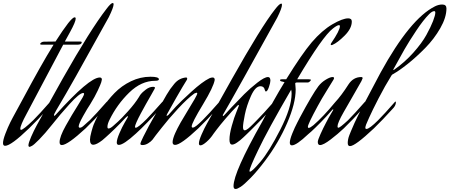

<svg xmlns="http://www.w3.org/2000/svg" viewBox="-47 -950 2987 1276"><path d="M174 -151Q216 -193 285 -272Q288 -275 290 -275Q292 -275 292 -271Q292 -252 277 -234Q203 -152 146 -97Q26 19 -13 19Q-27 19 -27 1Q-27 -20 -11 -62Q5 -104 21 -136L37 -167Q60 -208 113 -307Q166 -406 215.5 -494Q265 -582 309 -653H230Q220 -653 220 -658Q220 -663 228 -668Q236 -673 245 -673Q267 -673 322 -674Q371 -751 406 -796Q437 -835 449 -835Q456 -835 456 -826Q456 -805 418 -736L384 -674H487Q496 -674 496 -669Q496 -653 467 -653H373Q142 -215 130 -194Q88 -117 88 -94Q88 -87 93 -87Q107 -87 174 -151Z M550 -151Q592 -193 661 -272Q664 -275 666 -275Q668 -275 668 -271Q668 -252 653 -234Q579 -152 522 -97Q402 14 364 14Q349 14 349 -5Q349 -41 390 -114.5Q431 -188 471.5 -251.5Q512 -315 512 -326Q512 -332 506 -332Q482 -332 415 -258Q348 -184 302 -125Q251 -61 213.5 -23Q176 15 164 20L151 26Q142 26 142 16Q142 0 160 -41Q178 -82 196 -115L214 -148L370 -428Q554 -753 660 -890Q690 -930 702 -930Q708 -930 708 -922Q708 -901 676 -836Q519 -553 458 -444Q421 -378 391 -326.5Q361 -275 348.5 -254Q336 -233 327 -217.5Q318 -202 313 -191Q312 -188 312 -185Q312 -180 314 -180Q316 -180 322 -186Q546 -435 616 -435Q630 -435 630 -421Q630 -417 626 -403.5Q622 -390 603 -349Q584 -308 553 -258Q534 -230 505 -178Q476 -126 476 -110Q476 -101 485 -101Q488 -101 493.5 -103.5Q499 -106 506 -112Q513 -118 518.5 -123Q524 -128 534.5 -137.5Q545 -147 550 -151Z M857 -63Q774 13 743 13Q729 13 729 -3Q729 -23 746.5 -64Q764 -105 782 -136L800 -167Q804 -174 804 -176Q804 -178 802 -178Q798 -178 787 -167Q757 -134 718.5 -96.5Q680 -59 656 -38L633 -18Q594 12 573 12Q551 12 551 -22Q551 -39 560.5 -74Q570 -109 575 -121Q598 -177 632.5 -230Q667 -283 714 -331.5Q761 -380 823.5 -410Q886 -440 953 -440Q1009 -440 1009 -423Q1009 -413 984 -413Q892 -413 811.5 -334.5Q731 -256 681 -154Q667 -126 667 -107Q667 -96 674 -96Q686 -96 705 -113Q717 -124 737.5 -142Q758 -160 804 -211Q850 -262 877 -306Q881 -314 889.5 -325Q898 -336 922 -354.5Q946 -373 970 -373Q983 -373 983 -366Q983 -364 980 -359Q976 -351 957.5 -319Q939 -287 923 -258.5Q907 -230 889 -196.5Q871 -163 860.5 -139Q850 -115 850 -107Q850 -101 855 -101Q870 -101 928 -159Q972 -205 1031 -272Q1034 -275 1036 -275Q1038 -275 1038 -271Q1038 -252 1023 -234Q925 -125 857 -63Z M1271 -97Q1154 13 1117 13Q1100 13 1100 -5Q1100 -16 1105 -32.5Q1110 -49 1117.5 -65.5Q1125 -82 1132 -96Q1139 -110 1146 -122Q1153 -134 1153 -135Q1168 -162 1198 -210.5Q1228 -259 1246 -290.5Q1264 -322 1264 -329Q1264 -334 1259 -334L1245 -329Q1199 -296 1135 -226.5Q1071 -157 1030 -104L989 -52Q976 -33 966 -21Q956 -9 937.5 2.5Q919 14 900 14Q886 14 886 6Q886 -2 905 -40.5Q924 -79 943 -114L962 -148L1060 -320Q1075 -345 1084.5 -358.5Q1094 -372 1111 -392.5Q1128 -413 1147.5 -423Q1167 -433 1189 -435Q1197 -435 1197 -428Q1197 -422 1194 -418Q1171 -382 1123.5 -299Q1076 -216 1063 -191Q1060 -185 1060 -182Q1060 -180 1062 -180Q1064 -180 1072 -186Q1091 -208 1121.5 -241Q1152 -274 1225 -340.5Q1298 -407 1345 -430Q1356 -435 1366 -435Q1380 -435 1380 -419Q1372 -372 1303 -258Q1227 -133 1227 -110Q1227 -102 1234 -102Q1239 -102 1245.5 -105.5Q1252 -109 1260 -115.5Q1268 -122 1273.5 -127Q1279 -132 1288 -140.5Q1297 -149 1299 -151Q1341 -193 1410 -272Q1413 -275 1415 -275Q1417 -275 1417 -271Q1417 -252 1402 -234Q1328 -152 1271 -97Z M1660 -151Q1702 -193 1771 -272Q1774 -275 1776 -275Q1778 -275 1778 -271Q1778 -252 1763 -234Q1689 -152 1632 -97Q1627 -92 1613.5 -78.5Q1600 -65 1592 -57.5Q1584 -50 1571 -37.5Q1558 -25 1549 -18Q1540 -11 1529.5 -3.5Q1519 4 1510.5 7.5Q1502 11 1496 11Q1478 11 1478 -22Q1478 -58 1493.5 -114Q1509 -170 1525 -208L1540 -246Q1541 -248 1541 -250Q1541 -252 1539 -252L1533 -250Q1495 -212 1454.5 -164.5Q1414 -117 1393 -89L1372 -61Q1352 -30 1325.5 -7Q1299 16 1285 16Q1275 16 1275 3Q1275 -16 1293 -57Q1311 -98 1329 -130L1347 -162L1493 -423Q1690 -773 1780 -887Q1810 -926 1822 -926Q1827 -926 1827 -918Q1827 -896 1795 -832Q1638 -548 1577 -439Q1458 -226 1434 -186V-182Q1434 -179 1436 -179Q1438 -179 1442 -183L1489 -234Q1537 -285 1576 -324Q1615 -363 1663 -400.5Q1711 -438 1734 -438Q1750 -438 1750 -414Q1750 -400 1740 -371Q1730 -342 1720 -342Q1716 -342 1713 -352Q1708 -377 1684 -377Q1650 -377 1621 -312.5Q1592 -248 1580 -187.5Q1568 -127 1568 -106Q1568 -84 1579 -84Q1588 -84 1602.5 -95.5Q1617 -107 1636.5 -127Q1656 -147 1660 -151Z M1820 -410Q1814 -413 1814 -417Q1814 -423 1825 -423H1855Q1959 -591 2025 -669Q2094 -749 2162 -788.5Q2230 -828 2267 -828Q2291 -828 2291 -807Q2291 -761 2243.5 -713.5Q2196 -666 2163 -652Q2157 -650 2155 -650Q2151 -650 2151 -655Q2151 -658 2154 -663Q2212 -748 2212 -776Q2212 -783 2206 -783Q2194 -783 2166 -761Q2098 -710 1928 -423H2005Q2019 -423 2019 -419Q2019 -414 2011.5 -408Q2004 -402 2000 -402H1929Q1915 -402 1915 -395Q1915 -392 1916.5 -378Q1918 -364 1918 -356Q1918 -263 1861.5 -132.5Q1805 -2 1715 118Q1663 187 1619 232Q1575 277 1552.5 291.5Q1530 306 1519 306Q1505 306 1505 287Q1505 195 1696 -142Q1696 -143 1715 -178Q1734 -213 1770.5 -278.5Q1807 -344 1844 -404ZM1891 -328Q1891 -342 1888 -354Q1730 -82 1668 49Q1611 167 1611 187Q1611 191 1614 191Q1628 191 1683 126Q1741 58 1816 -89Q1891 -236 1891 -328Z M2137 -167 2168 -220Q2168 -223 2166 -223Q2164 -223 2161 -220Q2124 -177 2084 -136.5Q2044 -96 2023 -77L2001 -58Q1923 16 1893 16Q1879 16 1879 -2Q1879 -22 1895.5 -63Q1912 -104 1929 -136L1945 -167Q2029 -324 2069 -377Q2089 -403 2118 -420.5Q2147 -438 2163 -438Q2173 -438 2173 -431Q2173 -427 2169 -420Q2167 -416 2128 -353.5Q2089 -291 2065 -246Q1999 -125 1999 -107Q1999 -100 2005 -100Q2014 -100 2036 -118Q2101 -174 2179 -269Q2222 -315 2269 -389Q2301 -438 2354 -438Q2363 -438 2363 -430L2355 -411Q2341 -386 2292.5 -301.5Q2244 -217 2237 -205Q2196 -133 2196 -110Q2196 -101 2202 -101Q2212 -101 2266 -151Q2308 -193 2377 -272Q2380 -275 2382 -275Q2384 -275 2384 -271Q2384 -252 2369 -234Q2295 -152 2238 -97Q2199 -60 2150.5 -23Q2102 14 2080 14Q2065 14 2065 -7Q2065 -19 2083 -59Q2101 -99 2119 -133Z M2573 -487Q2644 -537 2700.5 -600.5Q2757 -664 2786.5 -717.5Q2816 -771 2831 -810Q2846 -849 2846 -866Q2846 -876 2839 -876Q2825 -876 2805 -856Q2767 -818 2719 -746Q2671 -674 2641.5 -622.5Q2612 -571 2565 -485Q2569 -485 2573 -487ZM2466 -151Q2508 -193 2577 -272Q2580 -275 2582 -275Q2584 -275 2584 -271Q2584 -252 2569 -234Q2495 -152 2438 -97Q2313 21 2279 21Q2264 21 2264 0Q2264 -11 2266.5 -24Q2269 -37 2275 -52.5Q2281 -68 2285.5 -78.5Q2290 -89 2298.5 -108.5Q2307 -128 2310 -135Q2338 -198 2482 -467Q2679 -826 2844 -908Q2868 -920 2892 -920Q2920 -920 2920 -894Q2920 -834 2879 -762.5Q2838 -691 2779 -631Q2720 -571 2663.5 -526Q2607 -481 2566 -458Q2560 -456 2555 -449Q2511 -378 2469 -296.5Q2427 -215 2406 -168L2386 -122Q2381 -107 2381 -102Q2381 -93 2388 -93Q2408 -93 2466 -151Z"/></svg>

Font: Aguafina Script
Style: Regular
Weight: 400
Designer: Angel Koziupa and Alejandro Paul
Foundry: Angel Koziupa and Alejandro Paul
Version: Version 1.000